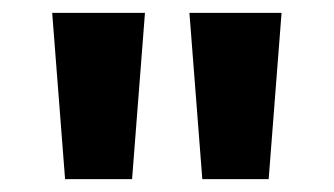

<svg xmlns="http://www.w3.org/2000/svg" viewBox="-20 -734 519 298"><path d="M205 -714 185 -456H81L61 -714ZM417 -714 397 -456H294L274 -714Z"/></svg>

Font: Noto Sans Lao
Style: Bold
Weight: 700
Designer: Monotype Design Team
Foundry: Monotype Imaging Inc.
Version: Version 2.003